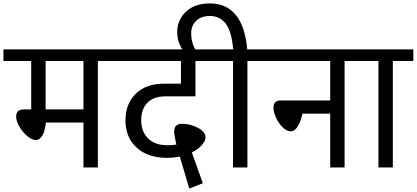

<svg xmlns="http://www.w3.org/2000/svg" viewBox="-40 -977 2431 1120"><path d="M650.9 -689V-621.1H530.8V0H446.8V-262.2H228Q224.6 -234.9 218.5 -213.4Q212.4 -191.9 199.7 -176Q187 -160.2 169.9 -160.2Q146 -160.2 118.4 -183.6Q90.8 -207 72.5 -239.5Q54.2 -272 54.2 -296.9Q54.2 -318.4 65.4 -328.6Q76.7 -338.9 103 -338.9H142.1V-621.1H-20V-689ZM446.8 -338.9V-621.1H226.1V-338.9Z M925.8 -415Q856.4 -415 820.1 -377.9Q783.7 -340.8 783.7 -274.9Q783.7 -209.5 823.7 -169.7Q863.8 -129.9 935.1 -129.9Q971.2 -129.9 988.8 -133.8Q976.1 -187.5 976.1 -210Q976.1 -254.9 1022 -254.9Q1069.3 -254.9 1114 -231.7Q1158.7 -208.5 1158.7 -176.8Q1158.7 -154.8 1137.5 -130.4Q1116.2 -106 1079.1 -87.9L1143.1 91.8L1064 123L1008.8 -64Q972.2 -56.2 935.1 -56.2Q823.2 -56.2 757.6 -115.5Q691.9 -174.8 691.9 -274.9Q691.9 -371.6 752 -430.2Q812 -488.8 916 -488.8H1015.6V-621.1H610.8V-689H1231.9V-621.1H1100.1V-415Z M1523.4 -689V-621.1H1403.3V0H1319.3V-621.1H1202.6V-689H1320.3Q1311.5 -793.9 1276.9 -838.9Q1242.2 -883.8 1184.6 -883.8Q1134.3 -883.8 1104.7 -855.7Q1075.2 -827.6 1075.2 -783.2Q1075.2 -726.1 1104.5 -679.2L1045.4 -661.1Q1022.9 -683.1 1008.3 -717.3Q993.7 -751.5 993.7 -789.1Q993.7 -860.8 1044.7 -908.9Q1095.7 -957 1183.6 -957Q1377.9 -957 1402.3 -689Z M2090.3 -689V-621.1H1970.2V0H1886.2V-314H1724.6Q1714.4 -268.6 1696.8 -239.7Q1679.2 -210.9 1655.3 -210.9Q1633.3 -210.9 1609.4 -233.9Q1585.4 -256.8 1570.3 -289.6Q1555.2 -322.3 1555.2 -350.1Q1555.2 -370.1 1566.2 -380.6Q1577.1 -391.1 1596.2 -391.1H1886.2V-621.1H1483.4V-689Z M2371.1 -689V-621.1H2251.5V0H2167.5V-621.1H2050.3V-689Z"/></svg>

Font: FiraGO
Style: Regular
Weight: 400
Designer: bBox Type
Foundry: bBox Type GmbH
Version: Version 1.001;PS 001.001;hotconv 1.0.88;makeotf.lib2.5.64775